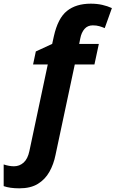

<svg xmlns="http://www.w3.org/2000/svg" viewBox="-127 -785 629 1045"><path d="M-22 240Q-73 240 -107 228V110Q-77 120 -51 120Q-21 120 1.5 100Q24 80 33 37L133 -434H53L68 -505L157 -546L166 -587Q188 -686 237.5 -725.5Q287 -765 367 -765Q401 -765 429.5 -758.5Q458 -752 482 -741L443 -632Q429 -638 413.5 -642.5Q398 -647 378 -647Q350 -647 333 -627.5Q316 -608 310 -576L304 -546H411L387 -434H280L175 59Q165 109 142 150Q119 191 79.5 215.5Q40 240 -22 240Z"/></svg>

Font: Noto IKEA Latin
Style: Bold Italic
Weight: 700
Italic angle: -12°
Designer: Monotype Design Team
Foundry: Monotype Imaging Inc.
Version: Version 1.0